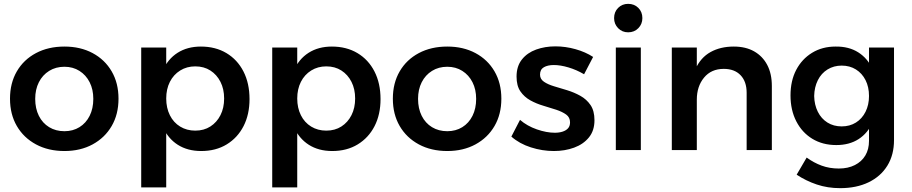

<svg xmlns="http://www.w3.org/2000/svg" viewBox="-20 -780 4739 998"><path d="M315 -538Q398 -538 461.5 -504Q525 -470 560.5 -409Q596 -348 596 -267Q596 -186 560.5 -125Q525 -64 461.5 -29.5Q398 5 315 5Q231 5 167 -29.5Q103 -64 67.5 -125Q32 -186 32 -267Q32 -348 67.5 -409Q103 -470 167 -504Q231 -538 315 -538ZM315 -433Q270 -433 235.5 -411.5Q201 -390 182 -352.5Q163 -315 163 -266Q163 -216 182 -178Q201 -140 235.5 -119Q270 -98 315 -98Q359 -98 393 -119Q427 -140 446 -178Q465 -216 465 -266Q465 -315 446 -352.5Q427 -390 393 -411.5Q359 -433 315 -433Z M1024 -538Q1100 -538 1157 -504Q1214 -470 1245.5 -408.5Q1277 -347 1277 -265Q1277 -185 1246 -124.5Q1215 -64 1158.5 -29.5Q1102 5 1026 5Q955 5 904 -27.5Q853 -60 826 -121Q799 -182 799 -265Q799 -351 825.5 -412Q852 -473 903 -505.5Q954 -538 1024 -538ZM995 -435Q951 -435 916.5 -413.5Q882 -392 863 -354.5Q844 -317 844 -268Q844 -219 863 -181Q882 -143 916.5 -122Q951 -101 995 -101Q1040 -101 1073.5 -122.5Q1107 -144 1126 -181.5Q1145 -219 1145 -268Q1145 -317 1126 -354.5Q1107 -392 1073.5 -413.5Q1040 -435 995 -435ZM714 -533H844V194H714Z M1705 -538Q1781 -538 1838 -504Q1895 -470 1926.5 -408.5Q1958 -347 1958 -265Q1958 -185 1927 -124.5Q1896 -64 1839.5 -29.5Q1783 5 1707 5Q1636 5 1585 -27.5Q1534 -60 1507 -121Q1480 -182 1480 -265Q1480 -351 1506.5 -412Q1533 -473 1584 -505.5Q1635 -538 1705 -538ZM1676 -435Q1632 -435 1597.5 -413.5Q1563 -392 1544 -354.5Q1525 -317 1525 -268Q1525 -219 1544 -181Q1563 -143 1597.5 -122Q1632 -101 1676 -101Q1721 -101 1754.5 -122.5Q1788 -144 1807 -181.5Q1826 -219 1826 -268Q1826 -317 1807 -354.5Q1788 -392 1754.5 -413.5Q1721 -435 1676 -435ZM1395 -533H1525V194H1395Z M2305 -538Q2388 -538 2451.5 -504Q2515 -470 2550.5 -409Q2586 -348 2586 -267Q2586 -186 2550.5 -125Q2515 -64 2451.5 -29.5Q2388 5 2305 5Q2221 5 2157 -29.5Q2093 -64 2057.5 -125Q2022 -186 2022 -267Q2022 -348 2057.5 -409Q2093 -470 2157 -504Q2221 -538 2305 -538ZM2305 -433Q2260 -433 2225.5 -411.5Q2191 -390 2172 -352.5Q2153 -315 2153 -266Q2153 -216 2172 -178Q2191 -140 2225.5 -119Q2260 -98 2305 -98Q2349 -98 2383 -119Q2417 -140 2436 -178Q2455 -216 2455 -266Q2455 -315 2436 -352.5Q2417 -390 2383 -411.5Q2349 -433 2305 -433Z M3016 -394Q2977 -417 2935 -429.5Q2893 -442 2859 -442Q2827 -442 2807 -430.5Q2787 -419 2787 -392Q2787 -369 2807.5 -355Q2828 -341 2860 -331.5Q2892 -322 2928 -311Q2964 -300 2996.5 -282Q3029 -264 3049.5 -234Q3070 -204 3070 -155Q3070 -101 3041 -65.5Q3012 -30 2964 -12.5Q2916 5 2859 5Q2799 5 2739.5 -14Q2680 -33 2638 -70L2683 -157Q2720 -125 2770.5 -107.5Q2821 -90 2864 -90Q2887 -90 2905 -96Q2923 -102 2933 -113.5Q2943 -125 2943 -144Q2943 -170 2923 -184.5Q2903 -199 2871.5 -209.5Q2840 -220 2804 -230.5Q2768 -241 2736.5 -258.5Q2705 -276 2685 -305Q2665 -334 2665 -382Q2665 -436 2693 -471Q2721 -506 2767 -522.5Q2813 -539 2867 -539Q2919 -539 2971 -524.5Q3023 -510 3063 -484Z M3181 -533H3311V0H3181ZM3245 -760Q3277 -760 3298 -739Q3319 -718 3319 -686Q3319 -655 3298 -633.5Q3277 -612 3245 -612Q3214 -612 3193 -633.5Q3172 -655 3172 -686Q3172 -718 3193 -739Q3214 -760 3245 -760Z M3861 -298Q3861 -356 3829.5 -389Q3798 -422 3742 -422Q3677 -422 3639.5 -376.5Q3602 -331 3602 -262H3567Q3567 -360 3594.5 -420.5Q3622 -481 3673.5 -509.5Q3725 -538 3794 -538Q3856 -538 3900 -513Q3944 -488 3968 -442.5Q3992 -397 3992 -333V0H3861ZM3472 -533H3602V0H3472Z M4627 -52Q4627 25 4592.5 81Q4558 137 4495 167.5Q4432 198 4347 198Q4282 198 4225.5 179Q4169 160 4121 128L4173 39Q4210 66 4251 81Q4292 96 4340 96Q4388 96 4423.5 78Q4459 60 4478 28Q4497 -4 4497 -48V-533H4627ZM4323 -538Q4392 -539 4441 -508Q4490 -477 4516 -420Q4542 -363 4541 -283Q4542 -203 4516.5 -145.5Q4491 -88 4443 -57Q4395 -26 4327 -26Q4256 -26 4202.5 -58.5Q4149 -91 4119 -149.5Q4089 -208 4089 -284Q4089 -360 4118.5 -416.5Q4148 -473 4201 -505.5Q4254 -538 4323 -538ZM4355 -439Q4314 -439 4281.5 -419Q4249 -399 4231 -363Q4213 -327 4212 -281Q4213 -235 4231 -199Q4249 -163 4281 -143Q4313 -123 4355 -123Q4397 -123 4429 -143Q4461 -163 4479 -199Q4497 -235 4497 -281Q4497 -328 4479 -363.5Q4461 -399 4429 -419Q4397 -439 4355 -439Z"/></svg>

Font: Alexandria Medium
Style: Regular
Weight: 500
Designer: Mohamed Gaber
Foundry: Kief Type Foundry
Version: Version 5.100